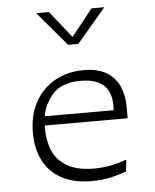

<svg xmlns="http://www.w3.org/2000/svg" viewBox="-56 -845 732 904"><g transform="rotate(-5 310.0 -393.0)"><path d="M143 -254.5Q143 -195 162.8 -148.5Q182.5 -102 230 -74Q277.5 -46 357 -46Q400 -46 438.5 -54Q477 -62 511.5 -74.5L505.5 -19.5Q472 -6.5 430.8 2.8Q389.5 12 340.5 12Q257.5 12 200.2 -18.8Q143 -49.5 113.8 -105.8Q84.5 -162 84.5 -238.5Q84.5 -324.5 119.8 -386.2Q155 -448 214.8 -480Q274.5 -512 348 -512Q416 -512 457.8 -485.8Q499.5 -459.5 517.2 -416.8Q535 -374 535 -321.5V-268H136.5V-311.5H489L469 -282.5Q471 -294 472.2 -306Q473.5 -318 473.5 -332Q473.5 -375 458.2 -404Q443 -433 411.2 -448Q379.5 -463 330 -463Q294 -463 266 -455.2Q238 -447.5 220 -435Q189.5 -413.5 166.2 -370.2Q143 -327 143 -254.5ZM286 -637H334L471 -798.5H410.5L310 -672L209.5 -798.5H149Z"/></g></svg>

Font: Monaspace Argon Var ExtraLight
Style: Regular
Weight: 200
Designer: Riley Cran and the Lettermatic Team
Version: Version 1.200 (Monaspace Argon Var)